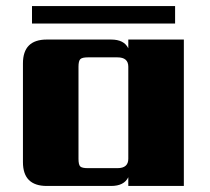

<svg xmlns="http://www.w3.org/2000/svg" viewBox="-20 -616 697 636"><path d="M560 -596V-538H86V-596ZM271 -59H369Q405 -59 405 -90V-395Q405 -426 369 -426H271Q252 -426 246 -420Q240 -414 240 -395V-90Q240 -70 246 -64.5Q252 -59 271 -59ZM405 -485H589V0H405V-29Q391 0 348 0H135Q56 0 56 -79V-406Q56 -485 135 -485H348Q391 -485 405 -456Z"/></svg>

Font: Sarpanch ExtraBold
Style: Regular
Weight: 800
Designer: Manushi Parikh (Devanagari and Latin), Jyotish Sonowal (Devanagari)
Foundry: Indian Type Foundry
Version: Version 2.004;PS 1.0;hotconv 1.0.78;makeotf.lib2.5.61930; tt